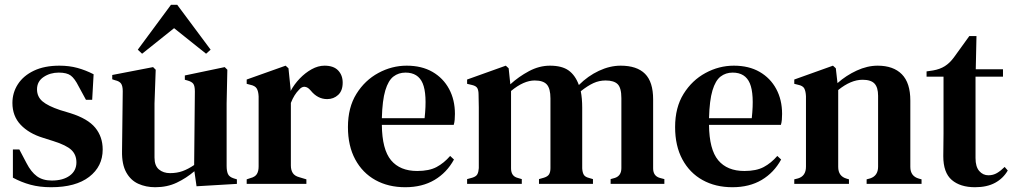

<svg xmlns="http://www.w3.org/2000/svg" viewBox="-20 -770 4252 804"><path d="M194 14Q146 14 107.5 3.5Q69 -7 34 -26V-144H61L91 -87Q110 -50 134.5 -32Q159 -14 197 -14Q244 -14 272 -34.5Q300 -55 300 -90Q300 -122 279 -142Q258 -162 204 -179L160 -193Q101 -211 66.5 -247.5Q32 -284 32 -339Q32 -382 55 -417.5Q78 -453 122 -474Q166 -495 229 -495Q270 -495 304.5 -485.5Q339 -476 372 -459L366 -352H340L309 -409Q293 -441 276.5 -453.5Q260 -466 226 -466Q190 -466 162.5 -447.5Q135 -429 135 -396Q135 -365 158 -345.5Q181 -326 232 -309L275 -296Q348 -273 379 -235Q410 -197 410 -144Q410 -73 353.5 -29.5Q297 14 194 14Z M630 14Q591 14 559 -0.5Q527 -15 508.5 -48.5Q490 -82 491 -137L494 -388Q494 -410 487 -420Q480 -430 462 -434L450 -438V-456L621 -489L632 -478L627 -337V-110Q627 -76 645.5 -60.5Q664 -45 692 -45Q721 -45 744.5 -53.5Q768 -62 793 -79L796 -387Q796 -410 789.5 -419Q783 -428 765 -433L754 -436V-454L921 -489L932 -478L929 -337V-75Q929 -54 934.5 -41.5Q940 -29 959 -23L972 -19V0L803 10L794 -53Q760 -24 720 -5Q680 14 630 14ZM575 -545 557 -562 696 -750H722L862 -562L843 -545L709 -652Z M1013 0V-19L1028 -24Q1048 -29 1055.5 -41Q1063 -53 1063 -73V-366Q1062 -388 1055 -399.5Q1048 -411 1028 -415L1013 -419V-437L1176 -495L1188 -484L1197 -396V-389Q1212 -417 1235 -441Q1258 -465 1285 -480Q1312 -495 1339 -495Q1377 -495 1396 -475Q1415 -455 1415 -424Q1415 -390 1396 -372.5Q1377 -355 1350 -355Q1310 -355 1281 -391L1279 -393Q1269 -405 1256.5 -406.5Q1244 -408 1232 -394Q1222 -384 1213.5 -370.5Q1205 -357 1198 -339V-77Q1198 -58 1206 -45.5Q1214 -33 1233 -28L1263 -19V0Z M1683 -495Q1746 -495 1791 -469Q1836 -443 1860.5 -397.5Q1885 -352 1885 -293Q1885 -280 1884 -268.5Q1883 -257 1880 -247H1579Q1580 -144 1617.5 -99Q1655 -54 1727 -54Q1777 -54 1808 -70.5Q1839 -87 1865 -117L1881 -102Q1851 -47 1799.5 -16.5Q1748 14 1677 14Q1606 14 1552 -16Q1498 -46 1467.5 -102.5Q1437 -159 1437 -238Q1437 -320 1472.5 -377Q1508 -434 1564.5 -464.5Q1621 -495 1683 -495ZM1678 -466Q1649 -466 1627.5 -449.5Q1606 -433 1593.5 -391.5Q1581 -350 1579 -275H1758Q1769 -376 1750 -421Q1731 -466 1678 -466Z M1936 0V-20L1958 -26Q1974 -31 1979 -40.5Q1984 -50 1985 -66V-264Q1985 -297 1985 -320Q1985 -343 1984 -374Q1984 -391 1979 -400.5Q1974 -410 1957 -414L1936 -419V-437L2098 -495L2110 -484L2117 -417Q2152 -449 2195 -472Q2238 -495 2283 -495Q2333 -495 2361 -475Q2389 -455 2404 -414Q2442 -452 2488 -473.5Q2534 -495 2579 -495Q2647 -495 2681 -461Q2715 -427 2715 -354V-65Q2715 -33 2743 -25L2762 -20V0H2537V-20L2555 -25Q2582 -34 2582 -66V-359Q2582 -402 2566.5 -417.5Q2551 -433 2516 -433Q2489 -433 2465 -422Q2441 -411 2412 -388Q2418 -358 2418 -319V-65Q2419 -48 2424.5 -38.5Q2430 -29 2446 -25L2463 -20V0H2237V-20L2258 -26Q2274 -31 2279.5 -40.5Q2285 -50 2285 -66V-358Q2285 -399 2270 -416Q2255 -433 2219 -433Q2173 -433 2120 -389V-65Q2120 -32 2148 -25L2165 -20V0Z M3053 -495Q3116 -495 3161 -469Q3206 -443 3230.5 -397.5Q3255 -352 3255 -293Q3255 -280 3254 -268.5Q3253 -257 3250 -247H2949Q2950 -144 2987.5 -99Q3025 -54 3097 -54Q3147 -54 3178 -70.5Q3209 -87 3235 -117L3251 -102Q3221 -47 3169.5 -16.5Q3118 14 3047 14Q2976 14 2922 -16Q2868 -46 2837.5 -102.5Q2807 -159 2807 -238Q2807 -320 2842.5 -377Q2878 -434 2934.5 -464.5Q2991 -495 3053 -495ZM3048 -466Q3019 -466 2997.5 -449.5Q2976 -433 2963.5 -391.5Q2951 -350 2949 -275H3128Q3139 -376 3120 -421Q3101 -466 3048 -466Z M3306 0V-19L3322 -23Q3355 -33 3355 -72V-367Q3354 -388 3348 -399.5Q3342 -411 3322 -415L3306 -419V-437L3468 -495L3480 -484L3487 -422Q3523 -454 3567.5 -474.5Q3612 -495 3655 -495Q3721 -495 3756.5 -459Q3792 -423 3792 -349V-71Q3792 -32 3828 -22L3839 -19V0H3609V-19L3624 -23Q3657 -34 3657 -72V-369Q3657 -404 3642 -420Q3627 -436 3592 -436Q3543 -436 3490 -393V-71Q3490 -32 3525 -22L3535 -19V0Z M4063 14Q4001 14 3965.5 -16.5Q3930 -47 3930 -116Q3930 -140 3930.5 -161.5Q3931 -183 3931 -212V-449H3860V-471L3887 -475Q3916 -480 3936.5 -493Q3957 -506 3974 -529L4039 -619H4069L4066 -480H4180V-449H4065V-108Q4065 -72 4080.5 -54Q4096 -36 4119 -36Q4139 -36 4155 -45.5Q4171 -55 4187 -71L4200 -56Q4181 -23 4147 -4.5Q4113 14 4063 14Z"/></svg>

Font: DeepMind Serif Text
Style: Regular
Weight: 400
Designer: Frank Grießhammer / Modifications: Colophon Foundry
Foundry: Colophon Foundry
Version: Version 5.003; ttfautohint (v1.8.2)